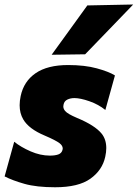

<svg xmlns="http://www.w3.org/2000/svg" viewBox="-30 -796 596 831"><path d="M208.5 14.5Q128.5 14.5 76.2 -0.2Q24 -15 -10 -32.5L31.5 -182.5Q60 -159.5 102.2 -141Q144.5 -122.5 186 -122.5Q208 -122.5 222.2 -127.5Q236.5 -132.5 240.5 -147Q241.5 -150 241.5 -153Q241.5 -165.5 228 -176Q211 -189 164 -209Q94.5 -238 70.5 -279.5Q55 -306 55 -340.5Q55 -359.5 59.5 -380.5Q73 -444 124.2 -479.2Q175.5 -514.5 265 -514.5Q337 -514.5 389 -500.2Q441 -486 467.5 -469.5L426 -320Q396.5 -344 357 -357.8Q317.5 -371.5 292 -371.5Q275 -371.5 261.5 -365Q248 -358.5 245 -343Q244 -339.5 244 -335.5Q244 -325 252 -315.5Q262.5 -303 302.5 -286Q381 -253.5 410 -217.5Q430 -192.5 430 -155Q430 -137.5 425.5 -117.5Q413 -59.5 361.2 -22.5Q309.5 14.5 208.5 14.5ZM193.5 -559Q232.5 -613 271 -666Q309.5 -719 348 -772.5L546.5 -776.5Q493 -720.5 440.5 -666.5Q388 -612.5 338.5 -561Z"/></svg>

Font: Heraclito ExtraBold
Style: Italic
Weight: 800
Italic angle: -12°
Designer: Kostas Bartsokas (font) & Cristiano Sobral (main changes)
Foundry: Kostas Bartsokas (font) & Cristiano Sobral (main changes)
Version: Version 1.00;July 8, 2020;FontCreator 13.0.0.2655 64-bit